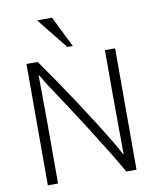

<svg xmlns="http://www.w3.org/2000/svg" viewBox="-98 -998 904 1075"><g transform="rotate(-10 354.5 -460.0)"><path d="M86 -690V0H144V-353C144 -443 142 -572 142 -616C148 -616 166 -577 188 -545C301 -375 444 -155 532 0H590V-690H532V-433C532 -324 534 -171 534 -96C528 -102 516 -128 497 -161C397 -328 263 -531 150 -690ZM187 -920 328 -744H359L272 -920Z"/></g></svg>

Font: Repo Light
Style: Regular
Weight: 300
Designer: Stefan Peev
Foundry: Context Ltd
Version: Version 001.502